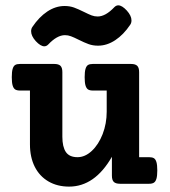

<svg xmlns="http://www.w3.org/2000/svg" viewBox="-20 -692 640 723"><path d="M503.9 -420.4V-100.1H541.5Q553.2 -100.1 559.6 -96.2Q565.9 -92.3 569.1 -81.5Q572.3 -70.8 572.3 -50.3Q572.3 -29.8 569.1 -19Q565.9 -8.3 559.6 -4.2Q553.2 0 541.5 0H432.1Q415.5 0 408.4 -7.1Q401.4 -14.2 401.4 -30.8V-101.6Q336.9 10.7 240.2 10.7Q195.8 10.7 162.4 -8.8Q128.9 -28.3 110.8 -64.2Q92.8 -100.1 92.8 -148.4V-351.1H55.2Q43.5 -351.1 37.1 -355.2Q30.8 -359.4 27.6 -370.1Q24.4 -380.9 24.4 -401.4Q24.4 -421.9 27.6 -432.6Q30.8 -443.4 37.1 -447.3Q43.5 -451.2 55.2 -451.2H184.1Q200.7 -451.2 207.8 -444.1Q214.8 -437 214.8 -420.4V-177.2Q214.8 -139.2 228 -119.6Q241.2 -100.1 272 -100.1Q300.3 -100.1 325.7 -123.8Q351.1 -147.5 366.5 -187Q381.8 -226.6 381.8 -271.5V-351.1H329.6Q317.9 -351.1 311.5 -355.2Q305.2 -359.4 302 -370.1Q298.8 -380.9 298.8 -401.4Q298.8 -421.9 302 -432.6Q305.2 -443.4 311.5 -447.3Q317.9 -451.2 329.6 -451.2H473.1Q489.7 -451.2 496.8 -444.1Q503.9 -437 503.9 -420.4ZM296.4 -647Q314 -638.2 325 -634Q335.9 -629.9 347.7 -629.9Q377.4 -629.9 410.6 -665Q417.5 -671.9 425.3 -671.9Q439.5 -671.9 457.5 -652.3Q475.1 -632.8 475.1 -615.2Q475.1 -605.5 470.2 -598.6Q445.3 -561.5 414.1 -540.8Q382.8 -520 349.1 -520Q329.6 -520 313.5 -525.9Q297.4 -531.7 275.9 -542.5Q258.3 -551.3 247.3 -555.4Q236.3 -559.6 224.6 -559.6Q194.8 -559.6 161.6 -524.4Q154.8 -517.6 147 -517.6Q132.8 -517.6 114.7 -537.1Q97.2 -556.6 97.2 -574.2Q97.2 -584 102.1 -590.8Q127 -627.9 158.2 -648.7Q189.5 -669.4 223.1 -669.4Q242.7 -669.4 258.8 -663.6Q274.9 -657.7 296.4 -647Z"/></svg>

Font: Courier Prime
Style: Bold
Weight: 700
Designer: Alan Dague-Greene, Quote-Unquote Apps
Foundry: Quote-Unquote Apps
Version: Version 3.018